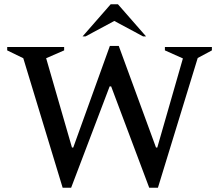

<svg xmlns="http://www.w3.org/2000/svg" viewBox="-20 -882 1035 907"><path d="M276 5 90 -607 14 -644V-660H283V-644L198 -607L320 -185H326L499 -665H541L717 -185H723L844 -606L759 -644V-660H981V-644L914 -608L726 5H685L505 -474H498L316 5ZM370 -710 503 -862H537L670 -710H656L520 -783L384 -710Z"/></svg>

Font: Spectral SC Medium
Style: Regular
Weight: 500
Designer: Jean-Baptiste Levee
Foundry: Production Type
Version: Version 2.001